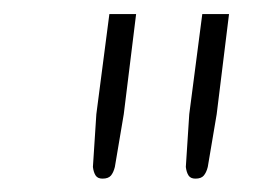

<svg xmlns="http://www.w3.org/2000/svg" viewBox="-20 -728 379 280"><path d="M178.5 -707.5 160.5 -561.5 147.5 -484.5Q145.5 -476.5 141.8 -472Q138 -467.5 129.5 -467.5Q122.5 -467.5 119.5 -472Q116.5 -476.5 115.5 -484.5L120.5 -561.5L139.5 -707.5ZM314 -707.5 296 -561.5 283 -484.5Q281 -476.5 277.2 -472Q273.5 -467.5 265 -467.5Q258 -467.5 255 -472Q252 -476.5 251 -484.5L256 -561.5L275 -707.5Z"/></svg>

Font: Lato Light
Style: Italic
Weight: 300
Italic angle: -7°
Designer: Lukasz Dziedzic
Foundry: Lukasz Dziedzic
Version: Version 1.104; Western+Polish opensource